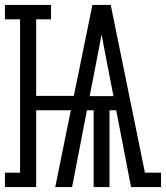

<svg xmlns="http://www.w3.org/2000/svg" viewBox="-35 -755 670 775"><path d="M-15 0V-58H46V-677H-15V-735H171V-677H111V-368H263L288 -490L338 -735H412L550 -58H615V0H494L434 -310H407V0H343V-310H316L256 0H188L251 -310H111V0ZM327 -367H423L399 -490Q393 -521 387 -553Q381 -585 375 -616Q369 -585 363 -553Q357 -521 351 -490Z"/></svg>

Font: Iosevka Slab Light Extended
Style: Regular
Weight: 300
Width: 7
Monospace: yes
Designer: Belleve Invis
Foundry: Belleve Invis
Version: Version 11.1.0; ttfautohint (v1.8.3)